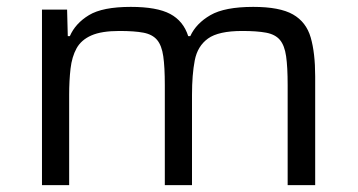

<svg xmlns="http://www.w3.org/2000/svg" viewBox="-20 -538 1041 558"><path d="M102 0V-510H175L177 -433H183Q199 -470 238.5 -494Q278 -518 360 -518Q436 -518 474.5 -497.5Q513 -477 527 -433H533Q550 -470 591.5 -494Q633 -518 716 -518Q793 -518 831.5 -496Q870 -474 883 -429Q896 -384 896 -316V0H816V-291Q816 -343 811.5 -374.5Q807 -406 793.5 -422Q780 -438 753.5 -443Q727 -448 684 -448Q615 -448 584.5 -426Q554 -404 546 -362.5Q538 -321 538 -262V0H459V-291Q459 -343 454.5 -374.5Q450 -406 436.5 -422Q423 -438 397 -443Q371 -448 327 -448Q275 -448 245.5 -435Q216 -422 202.5 -397.5Q189 -373 185 -338.5Q181 -304 181 -262V0Z"/></svg>

Font: Saira Expanded
Style: Regular
Weight: 400
Width: 7
Designer: Hector Gatti with collaboration of the Omnibus-Type team
Foundry: Omnibus-Type
Version: Version 1.100; ttfautohint (v1.8.3)